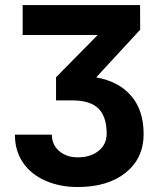

<svg xmlns="http://www.w3.org/2000/svg" viewBox="-20 -731 618 761"><path d="M367.2 -592.3H69.8V-710.9H535.2L535.6 -613.3L361.3 -424.3Q451.2 -408.2 500.2 -350.8Q549.3 -293.5 549.3 -199.2Q549.3 -104 478.5 -46.9Q407.7 10.3 287.6 10.3Q216.8 10.3 159.4 -15.1Q102.1 -40.5 70.6 -87.2Q39.1 -133.8 39.1 -197.3H185.5Q185.5 -157.2 214.6 -132.3Q243.7 -107.4 287.6 -107.4Q339.4 -107.4 371.1 -133.3Q402.8 -159.2 402.8 -201.2Q402.8 -268.1 370.4 -300.5Q337.9 -333 267.1 -333H202.1V-424.8Z"/></svg>

Font: RobotoInd
Style: Bold
Weight: 700
Designer: Google
Version: Version 2.001150; 2014